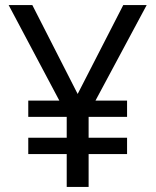

<svg xmlns="http://www.w3.org/2000/svg" viewBox="-20 -734 612 754"><path d="M285 -365 464 -714H556L355 -339H479V-275H328V-193H479V-129H328V0H242V-129H91V-193H242V-275H91V-339H213L14 -714H107Z"/></svg>

Font: Noto Sans Gujarati
Style: Regular
Weight: 400
Designer: Jelle Bosma - Monotype Design Team, Universal Thirst
Foundry: Monotype Imaging Inc.
Version: Version 2.102